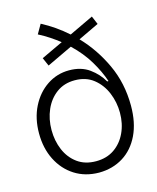

<svg xmlns="http://www.w3.org/2000/svg" viewBox="-117 -853 775 947"><g transform="rotate(-15 271.0 -380.0)"><path d="M453.1 -698.7 347.2 -648.4Q417.5 -575.7 462.6 -478.8Q507.8 -381.8 507.8 -267.1Q507.8 -180.2 477.8 -117.7Q447.8 -55.2 394.3 -22Q340.8 11.2 271.5 11.7Q200.7 11.2 147.2 -22.9Q93.8 -57.1 64 -116.5Q34.2 -175.8 34.2 -251.5Q34.2 -327.6 64 -387Q93.8 -446.3 144.5 -480.2Q195.3 -514.2 257.3 -514.2Q318.8 -514.2 360.6 -483.9Q402.3 -453.6 425.3 -412.6H432.1Q414.6 -464.8 381.8 -519.5Q349.1 -574.2 296.4 -624.5L166.5 -563L147.9 -605.5L258.8 -657.7Q235.8 -675.8 210 -692.9Q184.1 -710 154.8 -725.1L182.1 -772.5Q252 -735.8 311.5 -682.6L435.1 -741.2ZM271.5 -46.4Q325.7 -46.4 364.7 -73.2Q403.8 -100.1 425 -145.8Q446.3 -191.4 446.3 -247.6Q446.3 -300.8 426.3 -349.4Q406.2 -397.9 367.4 -428.7Q328.6 -459.5 271.5 -459.5Q217.3 -459.5 178.5 -430.9Q139.6 -402.3 118.9 -355Q98.1 -307.6 98.1 -251.5Q98.1 -196.3 117.9 -149.7Q137.7 -103 176.5 -74.7Q215.3 -46.4 271.5 -46.4Z"/></g></svg>

Font: Inter Display Light
Style: Regular
Weight: 300
Designer: Rasmus Andersson
Foundry: rsms
Version: Version 4.000;git-a52131595